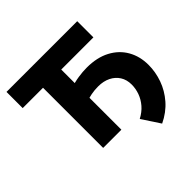

<svg xmlns="http://www.w3.org/2000/svg" viewBox="-212 -893 1245 1245"><g transform="rotate(-45 411.0 -270.5)"><path d="M205.5 0V-551.5H19V-700H667.5V-551.5H372.5V0ZM587.5 159 506 35Q547 13.5 573.8 -17.5Q600.5 -48.5 613.8 -85.2Q627 -122 627 -160Q627 -204 606.5 -236.5Q586 -269 549.5 -287Q513 -305 465 -305Q430.5 -305 400.5 -299.2Q370.5 -293.5 337 -281.5L336 -416.5Q378.5 -431 419.5 -437.2Q460.5 -443.5 498.5 -443.5Q592 -443.5 658.2 -408.5Q724.5 -373.5 759.5 -312.2Q794.5 -251 794.5 -172Q794.5 -107.5 772 -44Q749.5 19.5 703.5 72.5Q657.5 125.5 587.5 159Z"/></g></svg>

Font: Geologica Roman
Style: Bold
Weight: 700
Designer: Sindre Bremnes, Frode Helland
Foundry: Monokrom Skriftforlag AS
Version: Version 1.010;gftools[0.9.28]